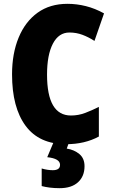

<svg xmlns="http://www.w3.org/2000/svg" viewBox="-20 -744 590 1004"><path d="M343 -574Q287 -574 256.5 -515.5Q226 -457 226 -354Q226 -140 351 -140Q390 -140 425.5 -153.5Q461 -167 497 -185V-30Q423 10 326 10Q185 10 114 -86Q43 -182 43 -355Q43 -464 77.5 -547.5Q112 -631 176.5 -677.5Q241 -724 333 -724Q381 -724 429 -712Q477 -700 524 -674L474 -530Q443 -550 411 -562Q379 -574 343 -574ZM422 125Q422 178 388 209Q354 240 292 240Q264 240 240.5 237Q217 234 198 229V137Q215 142 229.5 144Q244 146 256 146Q294 146 294 118Q294 85 227 78L260 0H341L329 33Q368 39 395 61.5Q422 84 422 125Z"/></svg>

Font: Noto Sans Telugu Condensed Black
Style: Regular
Weight: 900
Width: 3
Designer: Jelle Bosma - Monotype Design Team
Foundry: Monotype Imaging Inc.
Version: Version 2.005; ttfautohint (v1.8.4.7-5d5b)